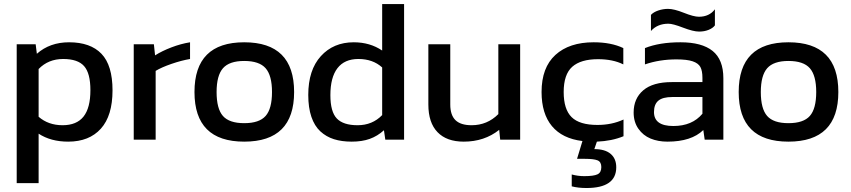

<svg xmlns="http://www.w3.org/2000/svg" viewBox="-20 -694 4228 954"><path d="M63 215.8V-474.1H157.2L163.1 -426.8Q227.5 -483.9 323.2 -483.9Q429.2 -483.9 484.1 -426.8Q539.1 -369.6 539.1 -245.1Q539.1 -119.1 481.2 -54.7Q423.3 9.8 318.8 9.8Q232.4 9.8 171.9 -29.8V215.8ZM291 -71.8Q360.8 -71.8 395 -114.7Q429.2 -157.7 429.2 -246.1Q429.2 -330.1 397.9 -365.5Q366.7 -400.9 293.9 -400.9Q220.2 -400.9 171.9 -351.1V-113.8Q220.2 -71.8 291 -71.8Z M644.5 0V-474.1H744.6L750.5 -418.9Q785.2 -440.9 832 -458.7Q878.9 -476.6 924.3 -483.9V-400.9Q881.3 -393.6 831.8 -376.5Q782.2 -359.4 753.4 -341.8V0Z M1193.4 9.8Q946.3 9.8 946.3 -236.8Q946.3 -483.9 1193.4 -483.9Q1441.4 -483.9 1441.4 -236.8Q1441.4 9.8 1193.4 9.8ZM1193.4 -82Q1268.1 -82 1299.8 -117.9Q1331.5 -153.8 1331.5 -236.8Q1331.5 -318.8 1299.8 -355Q1268.1 -391.1 1193.4 -391.1Q1119.6 -391.1 1087.9 -355Q1056.2 -318.8 1056.2 -236.8Q1056.2 -153.8 1087.6 -117.9Q1119.1 -82 1193.4 -82Z M1727.5 9.8Q1677.7 9.8 1639.2 -2.4Q1600.6 -14.6 1571.5 -41.5Q1542.5 -68.4 1527.1 -113.8Q1511.7 -159.2 1511.7 -222.2Q1511.7 -346.2 1574.2 -415Q1636.7 -483.9 1737.8 -483.9Q1818.4 -483.9 1878.9 -442.9V-673.8H1987.8V0H1894.5L1887.7 -46.9Q1855.5 -17.6 1817.1 -3.9Q1778.8 9.8 1727.5 9.8ZM1756.8 -71.8Q1830.1 -71.8 1878.9 -122.1V-358.9Q1832.5 -400.9 1760.7 -400.9Q1691.9 -400.9 1656.7 -355.2Q1621.6 -309.6 1621.6 -221.2Q1621.6 -138.7 1653.6 -105.2Q1685.5 -71.8 1756.8 -71.8Z M2284.2 9.8Q2199.2 9.8 2153.8 -37.4Q2108.4 -84.5 2108.4 -174.8V-474.1H2217.3V-174.8Q2217.3 -122.1 2243.2 -96.9Q2269 -71.8 2323.2 -71.8Q2400.9 -71.8 2456.1 -127V-474.1H2564.5V0H2465.3L2460.4 -48.8Q2386.7 9.8 2284.2 9.8Z M3078.1 -17.1Q3020 6.8 2945.8 9.8L2933.1 46.9Q2986.3 46.9 3014.2 70.6Q3042 94.2 3042 137.2Q3042 240.2 2894 240.2Q2853 240.2 2820.8 231.9V172.9Q2851.6 181.2 2882.8 181.2Q2930.2 181.2 2949 172.1Q2967.8 163.1 2967.8 136.2Q2967.8 110.4 2949.2 102.8Q2930.7 95.2 2886.7 95.2H2847.2L2874 6.8Q2773.9 -5.4 2722.4 -67.4Q2670.9 -129.4 2670.9 -236.8Q2670.9 -358.4 2739.7 -421.1Q2808.6 -483.9 2929.7 -483.9Q3016.6 -483.9 3077.1 -455.1V-374Q3025.4 -399.9 2951.2 -399.9Q2865.7 -399.9 2823.2 -362.1Q2780.8 -324.2 2780.8 -236.8Q2780.8 -150.9 2820.1 -112.1Q2859.4 -73.2 2948.7 -73.2Q3020 -73.2 3078.1 -100.1Z M3453.6 -537.1Q3424.8 -537.1 3374 -556.6Q3323.2 -576.2 3301.3 -576.2Q3246.6 -576.2 3214.4 -540V-620.1Q3227.1 -633.8 3250.7 -641.8Q3274.4 -649.9 3299.3 -649.9Q3329.1 -649.9 3377.9 -630.4Q3426.8 -610.8 3452.6 -610.8Q3504.4 -610.8 3532.2 -647.9V-567.9Q3522 -554.2 3501 -545.7Q3480 -537.1 3453.6 -537.1ZM3296.4 9.8Q3249.5 9.8 3212.4 -5.6Q3175.3 -21 3151.9 -54.4Q3128.4 -87.9 3128.4 -134.8Q3128.4 -204.6 3176.3 -245.4Q3224.1 -286.1 3318.4 -286.1H3470.2V-307.1Q3470.2 -342.3 3460 -361.1Q3449.7 -379.9 3421.6 -389.4Q3393.6 -398.9 3341.3 -398.9Q3256.8 -398.9 3184.6 -374V-455.1Q3256.8 -483.9 3361.3 -483.9Q3467.3 -483.9 3520.8 -440.9Q3574.2 -397.9 3574.2 -305.2V0H3481.4L3474.6 -47.9Q3415.5 9.8 3296.4 9.8ZM3325.7 -67.9Q3419.4 -67.9 3470.2 -128.9V-211.9H3320.3Q3272.9 -211.9 3251.2 -193.8Q3229.5 -175.8 3229.5 -137.2Q3229.5 -67.9 3325.7 -67.9Z M3897.5 9.8Q3650.4 9.8 3650.4 -236.8Q3650.4 -483.9 3897.5 -483.9Q4145.5 -483.9 4145.5 -236.8Q4145.5 9.8 3897.5 9.8ZM3897.5 -82Q3972.2 -82 4003.9 -117.9Q4035.6 -153.8 4035.6 -236.8Q4035.6 -318.8 4003.9 -355Q3972.2 -391.1 3897.5 -391.1Q3823.7 -391.1 3792 -355Q3760.3 -318.8 3760.3 -236.8Q3760.3 -153.8 3791.7 -117.9Q3823.2 -82 3897.5 -82Z"/></svg>

Font: Kanit
Style: Regular
Weight: 400
Designer: Katatrad Team
Foundry: CadsonDemak
Version: Version 1.000;PS 001.000;hotconv 1.0.88;makeotf.lib2.5.64775